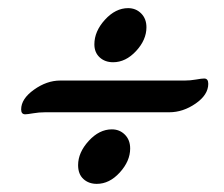

<svg xmlns="http://www.w3.org/2000/svg" viewBox="-20 -518 550 472"><path d="M212 -409Q212 -441 238 -469.5Q264 -498 295 -498Q314 -498 327 -485Q340 -472 340 -451Q340 -420 314.5 -392.5Q289 -365 258 -365Q238 -365 225 -377Q212 -389 212 -409ZM32 -249Q32 -275 63.5 -297.5Q95 -320 128 -320H434Q448 -320 462 -322.5Q476 -325 482 -325Q492 -325 492 -312Q492 -285 461 -263.5Q430 -242 396 -242H91Q76 -242 61.5 -239.5Q47 -237 42 -237Q32 -237 32 -249ZM172 -112Q172 -143 198 -171.5Q224 -200 255 -200Q274 -200 287 -187Q300 -174 300 -153Q300 -122 274.5 -94Q249 -66 218 -66Q198 -66 185 -78Q172 -90 172 -112Z"/></svg>

Font: Charm
Style: Bold
Weight: 700
Designer: Katatrad Aksorn Co.,Ltd.
Foundry: Cadson Demak Co.,Ltd.
Version: Version 1.001